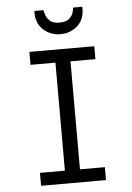

<svg xmlns="http://www.w3.org/2000/svg" viewBox="-60 -945 680 990"><g transform="rotate(-5 280.0 -450.5)"><path d="M112 0V-67H241V-626H112V-693H448V-626H319V-67H448V0ZM280 -770Q228 -770 190.5 -804.5Q153 -839 156 -901H203Q205 -890 211 -873Q217 -856 232.5 -843Q248 -830 280 -830Q313 -830 329 -843Q345 -856 350.5 -873Q356 -890 356 -901H404Q407 -839 370 -804.5Q333 -770 280 -770Z"/></g></svg>

Font: Ubuntu Sans Mono
Style: Regular
Weight: 400
Monospace: yes
Designer: Dalton Maag Ltd
Foundry: Dalton Maag Ltd
Version: Version 1.006